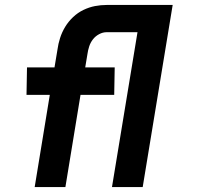

<svg xmlns="http://www.w3.org/2000/svg" viewBox="-20 -755 840 775"><path d="M120 0 181 -372H87L89 -483H200L212 -555Q215 -578 222.5 -601.5Q230 -625 243 -646.5Q256 -668 275 -686Q294 -704 317 -715Q340 -726 363.5 -730.5Q387 -735 411 -735H582L581 -625H410Q395 -625 380 -617Q365 -609 355 -596Q345 -583 340 -567.5Q335 -552 333 -537L324 -483H443L441 -372H305L244 0ZM432 0 535 -625H435L436 -735H677L556 0Z"/></svg>

Font: Iosevka Aile Extrabold
Style: Italic
Weight: 800
Italic angle: -9°
Designer: Belleve Invis
Foundry: Belleve Invis
Version: Version 31.1.0; ttfautohint (v1.8.4)